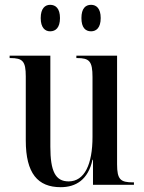

<svg xmlns="http://www.w3.org/2000/svg" viewBox="-20 -767 597 797"><path d="M358 -637C380 -637 398 -652 398 -692C398 -732 380 -747 358 -747C335 -747 318 -732 318 -692C318 -652 335 -637 358 -637ZM188 -637C211 -637 229 -652 229 -692C229 -732 211 -747 188 -747C167 -747 149 -732 149 -692C149 -652 167 -637 188 -637ZM232 10C295 10 346 -21 364 -104H366V0H536V-10H532C480 -10 466 -22 466 -85V-536H297V-526H300C351 -526 364 -513 364 -447V-199C364 -85 331 -14 265 -14C210 -14 189 -56 189 -158V-536H20V-526H23C74 -526 87 -513 87 -450V-184C87 -47 137 10 232 10Z"/></svg>

Font: Noto Serif Display Condensed Medium
Style: Regular
Weight: 500
Width: 3
Designer: Monotype Design Team
Foundry: Monotype Imaging Inc.
Version: Version 2.009